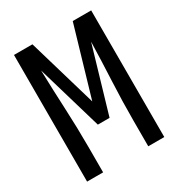

<svg xmlns="http://www.w3.org/2000/svg" viewBox="-174 -850 897 965"><g transform="rotate(-30 274.0 -367.5)"><path d="M50 0V-735H157L274 -336L391 -735H498V0H405V-147Q405 -260 410.5 -373Q416 -486 419 -599L308 -221H240L129 -599Q132 -486 137.5 -373Q143 -260 143 -147V0Z"/></g></svg>

Font: Iosevka Semi-Condensed Medium
Style: Regular
Weight: 500
Monospace: yes
Designer: Belleve Invis
Foundry: Belleve Invis
Version: Version 27.3.5